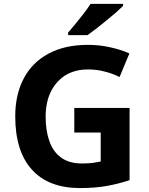

<svg xmlns="http://www.w3.org/2000/svg" viewBox="-20 -954 764 984"><path d="M360.8 -400.9H644V-30.8Q588.9 -12.2 527.3 -1Q467.8 9.8 390.1 9.8Q229.5 9.8 144 -84Q58.1 -178.7 58.1 -357.9Q58.1 -469.2 101.6 -551.8Q144.5 -633.8 228 -678.7Q311 -724.1 431.2 -724.1Q489.7 -724.1 543 -711.9Q597.2 -700.7 643.1 -680.2L592.8 -559.1Q556.6 -577.6 517.6 -586.9Q478.5 -598.1 430.2 -598.1Q365.2 -598.1 315.4 -568.4Q267.1 -537.6 240.2 -483.4Q213.9 -429.2 213.9 -355Q213.9 -285.2 232.9 -231Q252 -176.3 293 -146.5Q334.5 -116.2 399.9 -116.2Q431.6 -116.2 454.6 -119.1Q472.7 -121.6 496.1 -126V-274.9H360.8ZM610.8 -923.8 574.2 -889.6Q566.9 -883.8 550.3 -869.9Q533.7 -856 524.4 -848.1Q499 -827.1 472.7 -806.6Q447.8 -787.6 428.2 -773.9H329.1V-787.1L366.7 -831.5Q390.1 -859.9 409.2 -884.8Q427.2 -907.7 443.8 -934.1H610.8Z"/></svg>

Font: Droid Sans Thai
Style: Bold
Weight: 700
Designer: Steve Matteson
Foundry: Ascender Corporation
Version: Version 1.00